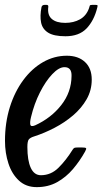

<svg xmlns="http://www.w3.org/2000/svg" viewBox="-24 -759 420 789"><path d="M-3.5 -180Q-3.5 -255 16.5 -318.8Q36.5 -382.5 71.8 -430Q107 -477.5 153 -503.8Q199 -530 250.5 -530Q297.5 -530 325.2 -504.2Q353 -478.5 353 -432Q353 -388 332 -351.2Q311 -314.5 276.5 -285Q242 -255.5 200.2 -233.8Q158.5 -212 116.5 -198.5Q100.5 -193.5 94.5 -186.2Q88.5 -179 88.5 -155Q88.5 -99.5 102.5 -69.2Q116.5 -39 144 -39Q185.5 -39 216.5 -69.8Q247.5 -100.5 274.5 -144Q278.5 -150.5 282.8 -151.8Q287 -153 298 -153H312.5Q327 -153 329.5 -150.2Q332 -147.5 325.5 -136Q304 -97.5 275.8 -64.2Q247.5 -31 210.8 -10.5Q174 10 127 10Q83 10 54 -16.8Q25 -43.5 10.8 -86.8Q-3.5 -130 -3.5 -180ZM120.5 -244Q186 -274 227.8 -327.2Q269.5 -380.5 270 -447Q271 -483 241 -483Q218 -483 190.8 -454.2Q163.5 -425.5 140 -379Q116.5 -332.5 103.5 -278Q98.5 -258 100.5 -247.2Q102.5 -236.5 120.5 -244ZM245 -610Q197 -610 173.5 -625Q150 -640 144.8 -666.8Q139.5 -693.5 146.5 -729.5Q148.5 -739 160 -739H167Q175.5 -739 174.5 -731Q170 -697.5 188.8 -681.2Q207.5 -665 244 -665Q278.5 -665 304.5 -679.5Q330.5 -694 341.5 -724.5Q344 -731.5 344.8 -735.2Q345.5 -739 354.5 -739H368Q376 -739 376.8 -736.8Q377.5 -734.5 375.5 -727Q362.5 -674.5 331.8 -642.2Q301 -610 245 -610Z"/></svg>

Font: Besley* Condensed
Style: Italic
Weight: 400
Width: 3
Italic angle: -13°
Designer: Owen Earl
Foundry: indestructible type*
Version: Version 3.000; ttfautohint (v1.8.3)